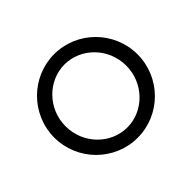

<svg xmlns="http://www.w3.org/2000/svg" viewBox="-125 -679 841 841"><g transform="rotate(-45 295.5 -259.0)"><path d="M553 -259C553 -402 437 -518 295 -518C154 -518 37 -402 37 -259C37 -116 153 0 295 0C438 0 553 -117 553 -259ZM483 -259C483 -151 397 -64 295 -64C193 -64 107 -150 107 -259C107 -368 194 -454 295 -454C397 -454 483 -368 483 -259Z"/></g></svg>

Font: LilGrotesk
Style: Regular
Weight: 400
Designer: Bastien Sozeau
Foundry: NBR — Bastien Sozeau
Version: Version 2.001